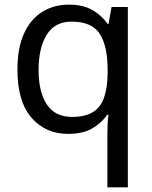

<svg xmlns="http://www.w3.org/2000/svg" viewBox="-20 -566 655 826"><path d="M442 11Q442 -7 443 -31Q444 -55 447 -72H441Q418 -38 377.5 -14Q337 10 273 10Q176 10 115.5 -59.5Q55 -129 55 -267Q55 -359 83 -421Q111 -483 161 -514.5Q211 -546 276 -546Q339 -546 379 -522Q419 -498 443 -463H447L460 -536H530V240H442ZM290 -63Q345 -63 378.5 -83Q412 -103 427 -144.5Q442 -186 443 -248V-266Q443 -368 409 -420.5Q375 -473 288 -473Q216 -473 181 -416.5Q146 -360 146 -265Q146 -170 181.5 -116.5Q217 -63 290 -63Z"/></svg>

Font: Noto Sans Armenian
Style: Regular
Weight: 400
Designer: Monotype Design Team
Foundry: Monotype Imaging Inc.
Version: Version 2.007